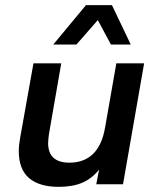

<svg xmlns="http://www.w3.org/2000/svg" viewBox="-20 -716 610 746"><path d="M208 10Q133 10 93 -24Q53 -58 53 -129Q53 -151 58 -179L110 -470H218L170 -194Q169 -185 168 -176.5Q167 -168 167 -160Q167 -84 250 -84Q306 -84 341 -117.5Q376 -151 388 -219L432 -470H540L458 0H354L365 -57Q337 -22 299.5 -6Q262 10 208 10ZM411 -543 360 -638 277 -543H187L314 -696H415L488 -543Z"/></svg>

Font: Celebes SemiBold
Style: Italic
Weight: 600
Italic angle: -10°
Designer: Anugrah Pasau
Foundry: Lafontype
Version: Version 1.000; ttfautohint (v1.8.4)